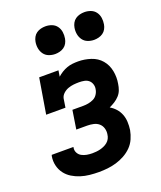

<svg xmlns="http://www.w3.org/2000/svg" viewBox="-139 -830 777 926"><g transform="rotate(-20 250.0 -366.5)"><path d="M209 8Q185 8 161 5.5Q137 3 115 -4Q93 -11 73.5 -23Q54 -35 40.5 -53Q27 -71 21.5 -94Q16 -117 20 -141Q21 -143 21 -145Q21 -147 22 -148H133Q133 -148 133 -147Q133 -146 133 -146Q130 -131 136.5 -118.5Q143 -106 155 -99.5Q167 -93 181 -90.5Q195 -88 209 -88Q219 -88 229.5 -89Q240 -90 250 -92.5Q260 -95 270 -99.5Q280 -104 288.5 -111Q297 -118 302 -128Q307 -138 308 -148Q311 -164 306.5 -179.5Q302 -195 290.5 -205Q279 -215 263 -218.5Q247 -222 231 -222H175L190 -318H246Q259 -318 272.5 -320.5Q286 -323 298.5 -329Q311 -335 319 -347Q327 -359 329 -372Q332 -385 328 -398Q324 -411 314.5 -419Q305 -427 292 -429.5Q279 -432 265 -432Q251 -432 237 -430.5Q223 -429 209 -424Q195 -419 183.5 -408.5Q172 -398 169 -384L162 -339H63L93 -520H192L187 -489Q198 -499 211 -507Q224 -515 238 -520Q252 -525 266.5 -526.5Q281 -528 295 -528Q328 -528 360 -517.5Q392 -507 412.5 -483Q433 -459 439.5 -426Q446 -393 440 -360Q438 -345 432.5 -330Q427 -315 416 -303Q405 -291 391.5 -282.5Q378 -274 363 -267Q379 -258 392 -243.5Q405 -229 412 -211Q419 -193 420 -172.5Q421 -152 418 -131Q414 -109 404.5 -87.5Q395 -66 378.5 -49.5Q362 -33 341 -21.5Q320 -10 298 -3.5Q276 3 253.5 5.5Q231 8 209 8ZM405 -599Q388 -599 372.5 -605Q357 -611 347.5 -624Q338 -637 335 -653.5Q332 -670 335 -687Q337 -699 343 -710Q349 -721 359 -728Q369 -735 381 -738Q393 -741 405 -741Q422 -741 437.5 -735Q453 -729 462.5 -716Q472 -703 474.5 -686.5Q477 -670 474 -653Q472 -641 466 -630Q460 -619 450 -612Q440 -605 428 -602Q416 -599 405 -599ZM205 -599Q188 -599 172.5 -605Q157 -611 147.5 -624Q138 -637 135 -653.5Q132 -670 135 -687Q137 -699 143 -710Q149 -721 159 -728Q169 -735 181 -738Q193 -741 205 -741Q222 -741 237.5 -735Q253 -729 262.5 -716Q272 -703 274.5 -686.5Q277 -670 274 -653Q272 -641 266 -630Q260 -619 250 -612Q240 -605 228 -602Q216 -599 205 -599Z"/></g></svg>

Font: Iosevka Gothic
Style: Bold Italic
Weight: 700
Italic angle: -9°
Monospace: yes
Designer: Belleve Invis
Foundry: Belleve Invis
Version: Version 15.5.1; ttfautohint (v1.8.4)